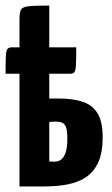

<svg xmlns="http://www.w3.org/2000/svg" viewBox="-20 -670 404 690"><path d="M50 0V-600Q50 -624 55 -634.5Q60 -645 82.5 -647.5Q105 -650 157 -650V-316H190Q243 -316 278 -304Q313 -292 331 -262Q349 -232 349 -177Q349 -122 333.5 -87.5Q318 -53 290 -34Q262 -15 224 -7.5Q186 0 140 0ZM176 -89Q191 -89 201 -97.5Q211 -106 216.5 -124Q222 -142 222 -172Q222 -201 217 -213.5Q212 -226 202.5 -229.5Q193 -233 178 -233Q173 -233 169 -232.5Q165 -232 162.5 -232Q160 -232 158.5 -231.5Q157 -231 157 -231V-90Q157 -90 158 -90Q159 -90 161.5 -89.5Q164 -89 167.5 -89Q171 -89 176 -89ZM0 -405Q0 -448 1 -468Q2 -488 7 -494Q12 -500 23 -500H254Q254 -457 253 -437Q252 -417 247.5 -411Q243 -405 232 -405Z"/></svg>

Font: Yanone Kaffeesatz
Style: Bold
Weight: 700
Designer: Yanone (Cyrillic: Daniel Pouzeot, Huerta Tipografica, and Cyreal)
Foundry: Yanone
Version: Version 2.003